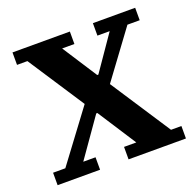

<svg xmlns="http://www.w3.org/2000/svg" viewBox="-123 -827 973 956"><g transform="rotate(-20 363.5 -349.0)"><path d="M24 -66H89L289 -334L94 -632H39V-698H343V-632H278L397 -448H403L530 -632H465V-698H689V-632H624L441 -384L649 -66H704V0H400V-66H465L333 -270H327L184 -66H249V0H24Z"/></g></svg>

Font: IBM Plex Serif
Style: Bold
Weight: 700
Designer: Mike Abbink, Paul van der Laan, Pieter van Rosmalen
Foundry: Bold Monday
Version: Version 2.008